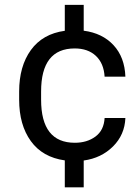

<svg xmlns="http://www.w3.org/2000/svg" viewBox="-20 -664 567 803"><path d="M251 119.6V6.8Q157.7 -6.3 108.9 -74Q60.1 -141.6 60.1 -247.1V-281.2Q60.1 -386.7 109.1 -454.6Q158.2 -522.5 251 -535.2V-643.6H330.1V-535.6Q408.2 -525.4 454.8 -475.1Q501.5 -424.8 504.4 -343.3H417.5Q414.1 -399.4 380.9 -430.4Q347.7 -461.4 292.5 -461.4Q151.9 -461.4 151.9 -281.2V-247.1Q151.9 -66.9 293 -66.9Q344.2 -66.9 379.4 -93Q414.6 -119.1 417.5 -170.4H504.4Q501.5 -100.1 452.6 -51.5Q403.8 -2.9 330.1 7.3V119.6Z"/></svg>

Font: Bert Sans Medium
Style: Regular
Weight: 500
Designer: Christian Robertson, Adam Twardoch, & Cristiano Sobral
Foundry: Google
Version: Version 12.135;January 10, 2020;FontCreator 12.0.0.2547 64-b